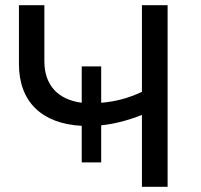

<svg xmlns="http://www.w3.org/2000/svg" viewBox="-20 -720 776 740"><path d="M295 -235V-94H370V-237C419 -242 471 -255 527 -277V0H626V-700H527V-366C476 -342 424 -328 370 -324V-464H295V-324C203 -336 151 -392 151 -484V-700H53V-473C53 -329 140 -243 295 -235Z"/></svg>

Font: Malon Grotesk Med
Style: Regular
Weight: 500
Designer: Julieta Ulanovsky
Foundry: Julieta Ulanovsky
Version: Version 7.200